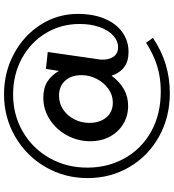

<svg xmlns="http://www.w3.org/2000/svg" viewBox="25 -783 863 953"><g transform="rotate(-90 456.5 -306.5)"><path d="M458 -445Q505 -445 532.5 -414.5Q560 -384 560 -334Q560 -294 541.5 -258Q523 -222 492 -200Q461 -178 424 -178Q377 -178 350 -210.5Q323 -243 323 -295Q323 -334 340.5 -368.5Q358 -403 388.5 -424Q419 -445 458 -445ZM479 60Q366 60 280.5 12.5Q195 -35 148 -118.5Q101 -202 101 -305Q101 -408 148.5 -492Q196 -576 279 -624.5Q362 -673 464 -673Q563 -673 643 -629.5Q723 -586 768.5 -510.5Q814 -435 814 -343Q814 -287 798.5 -243.5Q783 -200 756.5 -176Q730 -152 698 -152Q667 -152 651 -175.5Q635 -199 637 -237L675 -501L591 -510L581 -446Q559 -483 527.5 -503Q496 -523 448 -523Q390 -523 340.5 -491.5Q291 -460 261.5 -406Q232 -352 232 -290Q232 -235 255 -192.5Q278 -150 318 -126Q358 -102 408 -102Q496 -102 557 -184Q572 -142 600.5 -121Q629 -100 676 -100Q729 -100 772 -130Q815 -160 839.5 -217Q864 -274 864 -352Q864 -452 810.5 -536Q757 -620 665.5 -669Q574 -718 465 -718Q350 -718 254.5 -662.5Q159 -607 104 -512Q49 -417 49 -303Q49 -190 103.5 -96.5Q158 -3 254.5 51Q351 105 471 105Q621 105 745 21L721 -13Q663 24 605.5 42Q548 60 479 60Z"/></g></svg>

Font: Geom
Style: Regular
Weight: 400
Version: Version 1.102